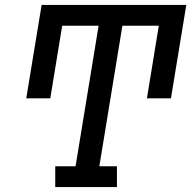

<svg xmlns="http://www.w3.org/2000/svg" viewBox="-20 -755 790 775"><path d="M203 0V-84H285L378 -651H231L183 -358H86L148 -735H732L670 -358H573L621 -651H474L381 -84H452V0Z"/></svg>

Font: Iosevka Etoile Medium
Style: Italic
Weight: 500
Italic angle: -9°
Designer: Belleve Invis
Foundry: Belleve Invis
Version: Version 22.1.2; ttfautohint (v1.8.4)